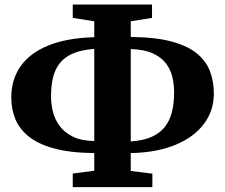

<svg xmlns="http://www.w3.org/2000/svg" viewBox="-20 -784 968 826"><path d="M293 21V-37.5L385.5 -49.5V-125.5Q280.5 -126.5 211.2 -145.8Q142 -165 101.8 -198.2Q61.5 -231.5 45 -274.2Q28.5 -317 28.5 -364Q28.5 -441.5 68.2 -498.5Q108 -555.5 187.2 -588Q266.5 -620.5 385.5 -624V-692.5L293 -707V-764.5H634V-707L542.5 -692.5V-625Q651.5 -624 721.2 -604.5Q791 -585 830 -551.5Q869 -518 884.5 -474.5Q900 -431 900 -381.5Q900 -307.5 857 -250.5Q814 -193.5 733.8 -160.5Q653.5 -127.5 542.5 -125.5V-48.5L635.5 -37V21ZM385.5 -177V-573.5Q333 -570 297 -555.2Q261 -540.5 239.5 -515Q218 -489.5 208.8 -453.2Q199.5 -417 199.5 -370Q199.5 -338 207.2 -305Q215 -272 235.5 -243.5Q256 -215 292.2 -196.8Q328.5 -178.5 385.5 -177ZM542.5 -175.5Q595 -179 630.8 -194.5Q666.5 -210 688.2 -237Q710 -264 719.5 -301.5Q729 -339 729 -386.5Q729 -419 721.8 -451.2Q714.5 -483.5 694.8 -510.2Q675 -537 638.2 -554Q601.5 -571 542.5 -573Z"/></svg>

Font: Merriweather 36pt ExtraBold
Style: Regular
Weight: 800
Designer: Eben Sorkin
Foundry: Eben Sorkin
Version: Version 2.100